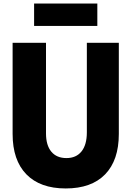

<svg xmlns="http://www.w3.org/2000/svg" viewBox="-20 -1041 740 1081"><path d="M51 -800H239V-290Q239 -223 269 -187Q299 -151 354 -151Q409 -151 439 -188.5Q469 -226 469 -296V-800H649V-287Q649 -139 572 -59.5Q495 20 350 20Q206 20 128.5 -59.5Q51 -139 51 -287ZM172 -895V-1021H528V-895Z"/></svg>

Font: Martian Mono ExtraBold
Style: Regular
Weight: 800
Monospace: yes
Designer: Roman Shamin
Foundry: Evil Martians
Version: Version 1.000; ttfautohint (v1.8.4.7-5d5b)